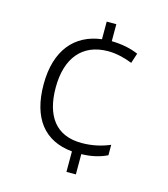

<svg xmlns="http://www.w3.org/2000/svg" viewBox="-110 -810 791 906"><g transform="rotate(15 285.5 -357.0)"><path d="M346 -641V-724H299V-638C169 -622 88 -528 88 -362C88 -197 161 -103 299 -90V10H345V-89C397 -90 437 -101 470 -117V-168C430 -151 385 -140 332 -140C205 -140 147 -225 147 -362C147 -505 216 -591 343 -591C380 -591 424 -581 461 -566L477 -615C440 -631 397 -640 346 -641Z"/></g></svg>

Font: Noto Sans Gujarati UI Light
Style: Regular
Weight: 300
Designer: Jelle Bosma - Monotype Design Team, Universal Thirst
Foundry: Monotype Imaging Inc.
Version: Version 2.106